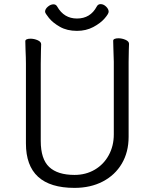

<svg xmlns="http://www.w3.org/2000/svg" viewBox="-20 -895 750 933"><path d="M531 -658 530 -697Q530 -703 537 -706Q544 -709 555 -709Q573 -709 590 -701.5Q607 -694 607 -682Q607 -666 606 -654L605 -594V-230Q605 -156 572 -100Q539 -44 479.5 -13Q420 18 342 18Q106 18 106 -198V-586Q106 -613 104 -655L103 -695Q103 -701 110 -704Q117 -707 128 -707Q146 -707 163 -699.5Q180 -692 180 -680Q180 -662 179 -649L178 -584V-210Q178 -122 219 -83.5Q260 -45 342 -45Q397 -45 440.5 -70.5Q484 -96 508.5 -141Q533 -186 533 -242V-595ZM354 -745Q306 -745 271.5 -764.5Q237 -784 218 -807.5Q199 -831 199 -838Q199 -851 212.5 -862.5Q226 -874 240 -874Q252 -874 258 -863Q291 -805 354 -805Q419 -805 450 -863Q456 -875 469 -875Q483 -875 495.5 -863Q508 -851 508 -838Q508 -828 488 -805Q468 -782 433 -763.5Q398 -745 354 -745Z"/></svg>

Font: Fusion Kai T
Style: Regular
Weight: 400
Designer: Fontworks Inc.
Version: Version 24.134;May 13, 2024